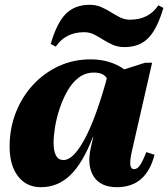

<svg xmlns="http://www.w3.org/2000/svg" viewBox="-20 -763 700 799"><path d="M150 16Q90 16 55 -29.5Q20 -75 20 -153Q20 -229 46 -295Q72 -361 118 -410.5Q164 -460 225 -488Q286 -516 357 -516Q417 -516 465.5 -493Q514 -470 537 -430L437 -374Q437 -421 422 -441Q407 -461 371 -461Q335 -461 307.5 -440Q280 -419 260.5 -384.5Q241 -350 228 -310.5Q215 -271 209 -234Q203 -197 203 -170Q203 -97 244 -97Q265 -97 286.5 -118.5Q308 -140 330.5 -181Q353 -222 375.5 -282Q398 -342 420 -420L478 -385V-194H367Q325 -85 273 -34.5Q221 16 150 16ZM466 16Q399 16 370 -28.5Q341 -73 358 -149L431 -467H474L584 -502H613L528 -130Q520 -93 522.5 -76Q525 -59 538 -59Q551 -59 562 -74.5Q573 -90 589 -130L623 -119Q606 -52 567 -18Q528 16 466 16ZM498 -567Q471 -567 449.5 -576.5Q428 -586 409 -598Q390 -610 371.5 -619.5Q353 -629 330 -629Q253 -629 212 -569L191 -580Q217 -669 254.5 -706Q292 -743 353 -743Q380 -743 401.5 -733.5Q423 -724 442 -712Q461 -700 480 -690.5Q499 -681 521 -681Q599 -681 639 -741L660 -730Q634 -642 597 -604.5Q560 -567 498 -567Z"/></svg>

Font: Platypi Light ExtraBold
Style: Italic
Weight: 800
Italic angle: -13°
Version: Version 1.200